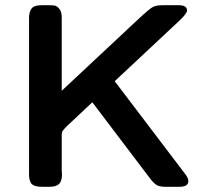

<svg xmlns="http://www.w3.org/2000/svg" viewBox="-20 -714 804 734"><path d="M91 -50V-646Q91 -668 100.5 -681Q110 -694 138 -694H171Q182 -694 190 -692.5Q198 -691 207 -680Q216 -669 216 -648V-367L509 -641Q554 -683 566 -688Q579 -694 601 -694H664Q695 -694 695 -674Q695 -663 669 -638Q643 -613 419 -404V-403L690 -46Q700 -32 700 -22Q700 0 667 0H611Q592 0 581 -5.5Q570 -11 555 -30L333 -323Q318 -309 303 -295Q288 -281 278.5 -272Q269 -263 259.5 -254Q250 -245 244.5 -240Q239 -235 233.5 -229.5Q228 -224 225.5 -221Q223 -218 220.5 -215Q218 -212 217.5 -209.5Q217 -207 216.5 -204.5Q216 -202 216 -199V-62Q216 -60 216.5 -55Q217 -50 217 -48Q217 -21 205.5 -10.5Q194 0 171 0H139Q122 0 111 -4.5Q100 -9 96.5 -18Q93 -27 92 -33Q91 -39 91 -50Z"/></svg>

Font: CMU Sans Serif
Style: Bold
Weight: 700
Version: Version 0.7.0